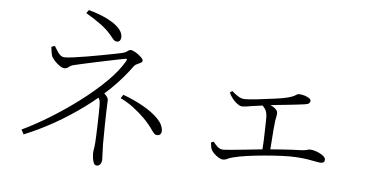

<svg xmlns="http://www.w3.org/2000/svg" viewBox="-56 -917 2071 1073"><g transform="rotate(5 980.0 -381.0)"><path d="M84 -114Q158 -149 240 -199.5Q322 -250 399.5 -308.5Q477 -367 538.5 -427.5Q600 -488 633 -545Q638 -554 636.5 -557Q635 -560 625 -558Q613 -556 586.5 -550.5Q560 -545 526 -538Q492 -531 457 -523.5Q422 -516 393 -509.5Q364 -503 347 -499Q332 -496 324 -490.5Q316 -485 310 -480.5Q304 -476 293 -476Q282 -476 267 -486Q252 -496 239.5 -509.5Q227 -523 221 -533Q217 -541 214 -558Q211 -575 210 -589L229 -596Q236 -586 244 -572Q252 -558 263 -547.5Q274 -537 290 -537Q307 -537 341 -541.5Q375 -546 416 -553Q457 -560 497 -567.5Q537 -575 567.5 -581Q598 -587 610 -590Q624 -594 631 -598.5Q638 -603 642.5 -606.5Q647 -610 653 -610Q661 -610 673 -604Q685 -598 697 -589Q709 -580 717 -571.5Q725 -563 725 -557Q725 -549 716 -544Q707 -539 696 -534.5Q685 -530 679 -522Q630 -454 566 -391Q547 -373 527 -355Q530 -352 533 -350Q541 -342 545.5 -334.5Q550 -327 550 -318Q550 -308 549 -293.5Q548 -279 547.5 -253Q547 -227 546 -184Q545 -141 545 -73Q545 -51 546.5 -27Q548 -3 548 14Q548 23 545 31Q542 39 536 44.5Q530 50 520 50Q509 50 503.5 38Q498 26 496 10.5Q494 -5 494 -15Q494 -29 496.5 -39.5Q499 -50 501 -79Q502 -90 503 -116Q504 -142 505 -174Q506 -206 506.5 -236Q507 -266 507 -284Q507 -308 503 -318Q501 -323 497 -329Q463 -300 426 -273Q350 -217 267 -170Q184 -123 98 -88ZM844 -149Q832 -149 825.5 -155.5Q819 -162 812 -172Q789 -206 758 -237Q727 -268 692 -294Q657 -320 621 -337L634 -357Q695 -335 748 -305Q801 -275 833.5 -241.5Q866 -208 866 -173Q866 -163 860 -156Q854 -149 844 -149ZM573 -650Q565 -650 558.5 -654.5Q552 -659 546 -667Q540 -675 533 -683Q508 -713 472.5 -739Q437 -765 388 -794L401 -812Q435 -803 469.5 -789.5Q504 -776 532.5 -758.5Q561 -741 578 -720.5Q595 -700 595 -676Q595 -667 589.5 -658.5Q584 -650 573 -650Z M1220 -45Q1209 -45 1195 -53.5Q1181 -62 1169.5 -73.5Q1158 -85 1154 -93Q1150 -101 1148.5 -110.5Q1147 -120 1145 -134L1160 -140Q1171 -125 1185 -112.5Q1199 -100 1218 -100Q1228 -100 1260.5 -103Q1293 -106 1340 -111Q1384 -116 1435 -121Q1436 -142 1438 -170Q1439 -208 1440 -244Q1441 -280 1441 -298Q1441 -323 1434 -339Q1428 -351 1415 -365Q1383 -361 1356 -357Q1320 -350 1304 -350Q1291 -350 1280.5 -357Q1270 -364 1259 -374Q1251 -382 1241.5 -394.5Q1232 -407 1226 -422L1239 -431Q1257 -415 1275 -403.5Q1293 -392 1314 -392Q1336 -392 1381 -397Q1426 -402 1484 -410Q1529 -416 1552.5 -422.5Q1576 -429 1586 -434.5Q1596 -440 1600.5 -443Q1605 -446 1613 -446Q1626 -446 1641.5 -441.5Q1657 -437 1668 -430Q1679 -423 1679 -415Q1679 -407 1673 -401Q1667 -395 1652 -393Q1640 -391 1614 -388Q1588 -385 1556 -381.5Q1524 -378 1493 -375Q1474 -372 1458 -371Q1467 -367 1474 -363Q1485 -356 1492 -348Q1499 -340 1499 -330Q1499 -320 1496.5 -309Q1494 -298 1492 -285Q1490 -267 1487 -234.5Q1484 -202 1482 -167Q1480 -144 1479 -125Q1513 -127 1547 -130Q1601 -134 1648 -135Q1672 -136 1682 -139.5Q1692 -143 1699 -143Q1710 -143 1725 -139Q1740 -135 1754.5 -128Q1769 -121 1778.5 -112Q1788 -103 1788 -93Q1788 -84 1782.5 -79.5Q1777 -75 1766 -75Q1757 -75 1738 -79Q1719 -83 1690.5 -87.5Q1662 -92 1625 -94Q1594 -96 1547.5 -94Q1501 -92 1449.5 -87.5Q1398 -83 1352 -76.5Q1306 -70 1276 -62Q1255 -57 1244.5 -51Q1234 -45 1220 -45Z"/></g></svg>

Font: Noto Serif HK ExtraLight ExtraLight
Style: Regular
Weight: 250
Version: Version 2.003-H1;hotconv 1.1.1;makeotfexe 2.6.0